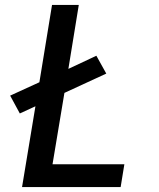

<svg xmlns="http://www.w3.org/2000/svg" viewBox="-20 -755 640 775"><path d="M69 0 123 -326 60 -297 21 -369 139 -423 190 -735H298L256 -477L369 -530L409 -458L240 -380L192 -92H482L467 0Z"/></svg>

Font: Iosevka Aile Semibold Oblique
Style: Regular
Weight: 600
Italic angle: -9°
Designer: Belleve Invis
Foundry: Belleve Invis
Version: Version 31.1.0; ttfautohint (v1.8.4)